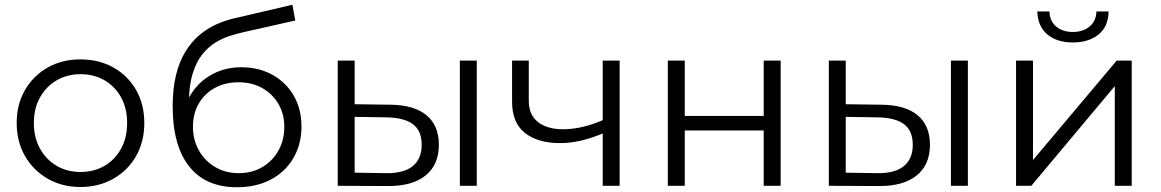

<svg xmlns="http://www.w3.org/2000/svg" viewBox="-20 -779 4867 805"><path d="M317 5Q241 5 180.5 -29.5Q120 -64 85 -124.5Q50 -185 50 -263Q50 -342 85 -402Q120 -462 180 -496Q240 -530 317 -530Q395 -530 455.5 -496Q516 -462 550.5 -402Q585 -342 585 -263Q585 -185 550.5 -124.5Q516 -64 455 -29.5Q394 5 317 5ZM317 -58Q374 -58 418 -83.5Q462 -109 487.5 -155.5Q513 -202 513 -263Q513 -325 487.5 -371Q462 -417 418 -442.5Q374 -468 318 -468Q262 -468 218 -442.5Q174 -417 148 -371Q122 -325 122 -263Q122 -202 148 -155.5Q174 -109 218 -83.5Q262 -58 317 -58Z M973 6Q909 6 859.5 -15Q810 -36 775 -79Q740 -122 722 -185.5Q704 -249 704 -333Q704 -408 718 -464.5Q732 -521 757 -562Q782 -603 815.5 -631.5Q849 -660 888.5 -677.5Q928 -695 970 -704L1206 -759L1218 -693L996 -643Q975 -638 945.5 -629Q916 -620 885.5 -602Q855 -584 829 -552Q803 -520 787.5 -469.5Q772 -419 772 -344Q772 -328 773 -318.5Q774 -309 775.5 -298.5Q777 -288 778 -268L747 -294Q758 -355 792 -400.5Q826 -446 877.5 -471.5Q929 -497 992 -497Q1065 -497 1122 -465.5Q1179 -434 1211.5 -378Q1244 -322 1244 -248Q1244 -175 1210.5 -117Q1177 -59 1116 -26.5Q1055 6 973 6ZM981 -53Q1037 -53 1080 -78.5Q1123 -104 1147.5 -148Q1172 -192 1172 -247Q1172 -301 1147.5 -343Q1123 -385 1080 -409.5Q1037 -434 980 -434Q924 -434 881 -410.5Q838 -387 813.5 -345Q789 -303 789 -248Q789 -193 813.5 -149Q838 -105 881.5 -79Q925 -53 981 -53Z M1908 0V-525H1979V0ZM1617 -340Q1716 -339 1768 -296Q1820 -253 1820 -172Q1820 -88 1764 -43Q1708 2 1604 1L1396 0V-525H1467V-342ZM1599 -53Q1673 -52 1710.5 -82.5Q1748 -113 1748 -172Q1748 -231 1711 -258.5Q1674 -286 1599 -287L1467 -289V-55Z M2513 -222Q2467 -202 2420.5 -190.5Q2374 -179 2328 -179Q2235 -179 2181 -221.5Q2127 -264 2127 -353V-525H2197V-357Q2197 -297 2236 -267Q2275 -237 2341 -237Q2381 -237 2425 -247.5Q2469 -258 2514 -278ZM2507 0V-525H2578V0Z M2780 0V-525H2851V-293H3182V-525H3253V0H3182V-232H2851V0Z M3967 0V-525H4038V0ZM3676 -340Q3775 -339 3827 -296Q3879 -253 3879 -172Q3879 -88 3823 -43Q3767 2 3663 1L3455 0V-525H3526V-342ZM3658 -53Q3732 -52 3769.5 -82.5Q3807 -113 3807 -172Q3807 -231 3770 -258.5Q3733 -286 3658 -287L3526 -289V-55Z M4240 0V-525H4311V-108L4662 -525H4725V0H4654V-418L4304 0ZM4478 -601Q4412 -601 4371.5 -634.5Q4331 -668 4329 -731H4380Q4381 -691 4408 -668Q4435 -645 4478 -645Q4521 -645 4548.5 -668Q4576 -691 4577 -731H4628Q4627 -668 4586 -634.5Q4545 -601 4478 -601Z"/></svg>

Font: MOST Montserrat
Style: Regular
Weight: 400
Designer: Julieta Ulanovsky
Foundry: Julieta Ulanovsky
Version: Version 8.000;March 11, 2024;FontCreator 15.0.0.2926 64-bit